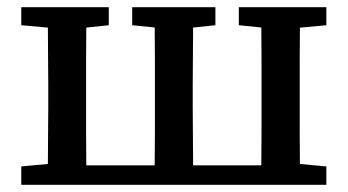

<svg xmlns="http://www.w3.org/2000/svg" viewBox="-20 -513 965 533"><path d="M112 0Q113 -30 113 -67.5Q113 -105 113.5 -144Q114 -183 114 -218V-275Q114 -310 113.5 -349Q113 -388 113 -426Q113 -464 112 -493H220Q220 -464 219.5 -426Q219 -388 219 -349Q219 -310 219 -275V-218Q219 -183 219 -144Q219 -105 219.5 -67.5Q220 -30 220 0ZM409 0Q409 -30 409.5 -67.5Q410 -105 410 -144Q410 -183 410 -218V-275Q410 -310 410 -349Q410 -388 409.5 -426Q409 -464 409 -493H517Q516 -464 516 -426Q516 -388 515.5 -349Q515 -310 515 -275V-218Q515 -183 515.5 -144Q516 -105 516 -67.5Q516 -30 517 0ZM705 0Q705 -30 705.5 -67.5Q706 -105 706 -144Q706 -183 706 -218V-275Q706 -310 706 -349Q706 -388 705.5 -426Q705 -464 705 -493H813Q813 -464 812.5 -426Q812 -388 812 -349Q812 -310 812 -275V-218Q812 -183 812 -144Q812 -105 812.5 -67.5Q813 -30 813 0ZM39 -443V-493H282V-443L187 -433H150ZM347 -443V-493H578V-443L483 -433H446ZM643 -443V-493H886V-443L778 -433H741ZM39 0V-51L148 -61H163V0ZM762 0V-61H778L886 -51V0ZM187 0V-54H738V0Z"/></svg>

Font: Source Serif 4 Medium
Style: Regular
Weight: 500
Designer: Frank Grießhammer
Foundry: Adobe Systems Incorporated
Version: Version 4.004;hotconv 1.0.116;makeotfexe 2.5.65601